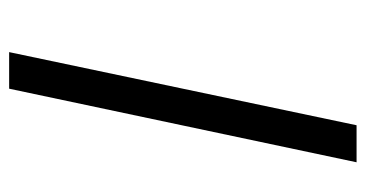

<svg xmlns="http://www.w3.org/2000/svg" viewBox="-210 -590 800 420"><g transform="rotate(90 190.0 -380.0)"><path d="M94 0H174L335 -760H254Z"/></g></svg>

Font: Noto Serif Display SemiBold
Style: Italic
Weight: 600
Italic angle: -12°
Designer: Monotype Design Team
Foundry: Monotype Imaging Inc.
Version: Version 2.009